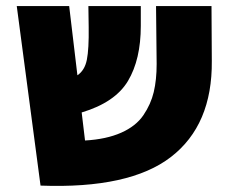

<svg xmlns="http://www.w3.org/2000/svg" viewBox="-20 -599 745 630"><path d="M675 -399Q677 -189 541 -84Q405 21 113 10L35 -579H207L234 -352Q258 -368 265 -403Q272 -438 271 -510L270 -579H442V-514Q442 -404 400 -333.5Q358 -263 248 -230L259 -138Q329 -142 377.5 -163.5Q426 -185 450.5 -221Q475 -257 484.5 -297Q494 -337 494 -389L492 -579H674Z"/></svg>

Font: Assistant ExtraBold
Style: Regular
Weight: 800
Designer: Hebrew By Ben Nathan, Latin by Paul Hunt
Version: Version 2.001;PS 002.001;hotconv 1.0.88;makeotf.lib2.5.64775